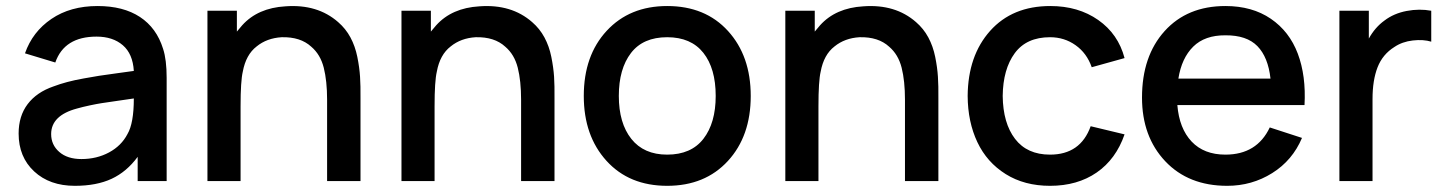

<svg xmlns="http://www.w3.org/2000/svg" viewBox="-20 -598 4772 634"><path d="M530.3 0H434.6V-80.1Q398.4 -30.8 348.6 -7.6Q298.8 15.6 227.1 15.6Q144 15.6 92.8 -32Q41.5 -79.6 41.5 -157.2Q41.5 -214.8 71.3 -254.2Q101.1 -293.5 156.2 -312.5Q178.2 -320.8 201.9 -327.1Q225.6 -333.5 257.1 -339.1Q288.6 -344.7 306.9 -347.7Q325.2 -350.6 366.9 -356.2Q408.7 -361.8 421.9 -363.8Q418.5 -420.4 385.5 -448.7Q352.5 -477.1 298.8 -477.1Q192.4 -477.1 162.6 -391.6L62.5 -421.9Q87.4 -493.2 149.9 -535.6Q212.4 -578.1 302.2 -578.1Q387.2 -578.1 442.1 -542Q497.1 -505.9 518.6 -436.5Q530.3 -400.9 530.3 -340.8ZM400.9 -155.3Q421.9 -190.9 421.9 -272.9Q403.3 -270 366.9 -264.9Q330.6 -259.8 315.2 -257.3Q299.8 -254.9 276.6 -250Q253.4 -245.1 234.4 -239.7Q148.9 -216.8 148.9 -155.3Q148.9 -119.6 175.8 -96.2Q202.6 -72.8 249 -72.8Q299.3 -72.8 340.1 -94.7Q380.9 -116.7 400.9 -155.3Z M1096.7 -524.9Q1121.6 -503.4 1137.2 -474.4Q1152.8 -445.3 1159.9 -410.2Q1167 -375 1168.9 -344.7Q1170.9 -314.5 1170.4 -272.9V0H1060.1V-268.6Q1060.1 -330.6 1049.1 -374.3Q1038.1 -418 1007.8 -443.8Q972.2 -476.6 910.2 -475.1Q861.3 -472.2 827.6 -444.8Q792 -417.5 781.7 -361.3Q774.4 -330.1 774.4 -247.1V-245.6V0H665V-562.5H762.2V-493.7L779.8 -514.6Q831.5 -571.8 922.4 -577.1Q1028.3 -585 1096.7 -524.9Z M1737.3 -524.9Q1762.2 -503.4 1777.8 -474.4Q1793.5 -445.3 1800.5 -410.2Q1807.6 -375 1809.6 -344.7Q1811.5 -314.5 1811 -272.9V0H1700.7V-268.6Q1700.7 -330.6 1689.7 -374.3Q1678.7 -418 1648.4 -443.8Q1612.8 -476.6 1550.8 -475.1Q1502 -472.2 1468.3 -444.8Q1432.6 -417.5 1422.4 -361.3Q1415 -330.1 1415 -247.1V-245.6V0H1305.7V-562.5H1402.8V-493.7L1420.4 -514.6Q1472.2 -571.8 1563 -577.1Q1668.9 -585 1737.3 -524.9Z M2183.1 15.6Q2057.6 15.6 1982.7 -66.9Q1907.7 -149.4 1907.7 -281.2Q1907.7 -414.6 1983.4 -496.3Q2059.1 -578.1 2183.1 -578.1Q2309.1 -578.1 2384 -495.6Q2459 -413.1 2459 -281.2Q2459 -148.4 2383.5 -66.4Q2308.1 15.6 2183.1 15.6ZM2343.3 -281.2Q2343.3 -372.1 2302.5 -423.6Q2261.7 -475.1 2183.1 -475.1Q2103.5 -475.1 2063.5 -422.9Q2023.4 -370.6 2023.4 -281.2Q2023.4 -191.4 2064.7 -139.4Q2106 -87.4 2183.1 -87.4Q2262.2 -87.4 2302.7 -139.6Q2343.3 -191.9 2343.3 -281.2Z M3004.9 -524.9Q3029.8 -503.4 3045.4 -474.4Q3061 -445.3 3068.1 -410.2Q3075.2 -375 3077.1 -344.7Q3079.1 -314.5 3078.6 -272.9V0H2968.3V-268.6Q2968.3 -330.6 2957.3 -374.3Q2946.3 -418 2916 -443.8Q2880.4 -476.6 2818.4 -475.1Q2769.5 -472.2 2735.8 -444.8Q2700.2 -417.5 2689.9 -361.3Q2682.6 -330.1 2682.6 -247.1V-245.6V0H2573.2V-562.5H2670.4V-493.7L2688 -514.6Q2739.7 -571.8 2830.6 -577.1Q2936.5 -585 3004.9 -524.9Z M3693.4 -406.2 3585 -376Q3568.8 -422.4 3531.7 -448.7Q3494.6 -475.1 3447.3 -475.1Q3369.6 -475.1 3330.8 -422.4Q3292 -369.6 3291 -281.2Q3292 -191.4 3331.8 -139.4Q3371.6 -87.4 3447.3 -87.4Q3547.9 -87.4 3581.5 -181.2L3693.4 -154.3Q3665 -72.3 3601.3 -28.3Q3537.6 15.6 3447.3 15.6Q3362.8 15.6 3300.8 -23.2Q3238.8 -62 3207.3 -128.7Q3175.8 -195.3 3175.3 -281.2Q3176.3 -414.1 3249.5 -496.1Q3322.8 -578.1 3448.2 -578.1Q3540.5 -578.1 3606.4 -532Q3672.4 -485.8 3693.4 -406.2Z M3867.7 -251Q3874 -173.8 3914.8 -130.6Q3955.6 -87.4 4026.4 -87.4Q4130.4 -87.4 4172.9 -177.2L4279.3 -142.6Q4248 -68.4 4180.9 -26.4Q4113.8 15.6 4032.2 15.6Q3904.3 15.6 3827.6 -65.7Q3751 -147 3751 -275.9Q3751 -412.6 3825.7 -495.4Q3900.4 -578.1 4026.4 -578.1Q4114.7 -578.1 4176.3 -536.1Q4237.8 -494.1 4265.4 -420.9Q4293 -347.7 4287.6 -251ZM4026.4 -481.4Q3958.5 -481.9 3920.2 -444.1Q3881.8 -406.2 3871.1 -338.4H4175.3Q4167.5 -409.2 4132.1 -445.6Q4096.7 -481.9 4026.4 -481.4Z M4551.8 -530.3Q4582.5 -553.7 4624.8 -561.8Q4667 -569.8 4706.1 -562.5V-460.4Q4680.2 -468.3 4645.3 -464.4Q4610.4 -460.4 4584.5 -442.9Q4545.4 -418.5 4528.8 -375.7Q4512.2 -333 4512.2 -271V0H4402.8V-562.5H4500V-470.7Q4520.5 -507.8 4551.8 -530.3Z"/></svg>

Font: Manrope3 Semibold
Style: Regular
Weight: 600
Width: 4
Designer: Mikhail Sharanda
Foundry: Mikhail Sharanda
Version: Version 3.000;PS 003.000;hotconv 1.0.88;makeotf.lib2.5.64775